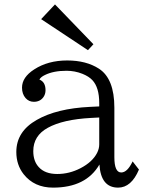

<svg xmlns="http://www.w3.org/2000/svg" viewBox="-20 -835 660 873"><path d="M230 -814.9 404.8 -633.8 379.9 -606.9 167 -748ZM431.2 -351.1V-366.2Q431.2 -437.5 399.9 -470.7Q383.8 -487.8 354.5 -499.5Q319.8 -513.2 282.7 -513.2Q223.1 -513.2 184.6 -494.1Q165 -484.9 159.2 -473.1Q187 -462.4 187 -424.8Q187 -406.7 177.2 -393.1Q162.1 -372.1 133.8 -372.1Q111.3 -372.1 96.2 -389.2Q80.1 -407.7 80.1 -436.5Q80.1 -483.9 135.7 -519.5Q198.2 -560.1 285.6 -560.1Q372.1 -560.1 430.2 -522.5Q500 -477.1 500 -345.2V-120.1Q500 -50.8 531.2 -50.8Q559.1 -50.8 583 -101.1L611.8 -64Q577.1 18.1 517.1 18.1Q438.5 18.1 432.1 -86.9Q371.1 18.1 221.2 18.1Q135.7 18.1 87.4 -43Q54.2 -85.4 54.2 -144Q54.2 -237.3 147.5 -290Q237.8 -341.8 389.2 -349.1ZM431.2 -300.8 394 -298.8Q266.1 -292 197.3 -253.9Q131.3 -217.8 131.3 -147.9Q131.3 -102.5 155.8 -75.7Q184.1 -43.9 240.2 -43.9Q295.4 -43.9 346.2 -70.3Q399.9 -98.1 421.4 -139.6Q431.2 -159.2 431.2 -178.2Z"/></svg>

Font: BIZ UDPMincho
Style: Regular
Weight: 400
Designer: TypeBank Co., Ltd.
Foundry: Morisawa Inc.
Version: Version 1.06